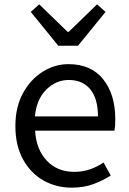

<svg xmlns="http://www.w3.org/2000/svg" viewBox="-20 -853 594 886"><path d="M311 13Q239 13 180 -20.5Q121 -54 86 -118Q51 -182 51 -271Q51 -359 86 -423Q121 -487 177 -522Q233 -557 296 -557Q400 -557 456 -487.5Q512 -418 512 -302Q512 -287 511 -273.5Q510 -260 508 -250H142Q147 -163 196 -111.5Q245 -60 322 -60Q362 -60 395 -71.5Q428 -83 458 -103L491 -43Q455 -20 411 -3.5Q367 13 311 13ZM141 -316H432Q432 -398 396.5 -441Q361 -484 297 -484Q239 -484 194 -440Q149 -396 141 -316ZM249 -642 122 -798 161 -833 292 -706H297L428 -833L467 -798L340 -642Z"/></svg>

Font: Chiron Sans HK TT
Style: Regular
Weight: 400
Designer: Ryoko NISHIZUKA 西塚涼子 (kana, bopomofo & ideographs); Paul D. Hunt (Latin, Greek & Cyrillic); Sandoll Communications 산돌커뮤니
Foundry: Adobe
Version: Version 2.022;hotconv 1.0.109;makeotfexe 2.5.65596